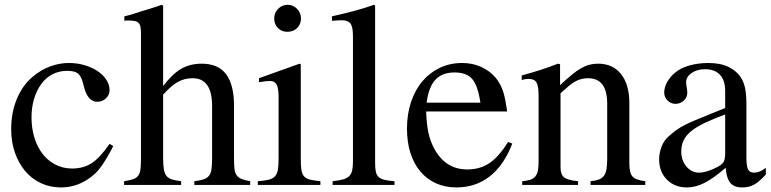

<svg xmlns="http://www.w3.org/2000/svg" viewBox="-20 -782 3262 812"><path d="M459 -164.1Q445.3 -137.7 434.1 -118.7Q422.9 -99.6 412.6 -84.5Q402.3 -69.3 391.6 -57.6Q380.9 -45.9 368.2 -36.1Q309.6 10.7 238.3 10.7Q192.4 10.7 153.3 -7.3Q114.3 -25.4 86.4 -58.6Q58.6 -91.8 43 -136.7Q27.3 -181.6 27.3 -236.3Q27.3 -305.7 51.3 -363.8Q75.2 -421.9 120.1 -459Q154.3 -487.3 192.9 -501.5Q231.4 -515.6 271.5 -515.6Q306.6 -515.6 337.9 -506.3Q369.1 -497.1 392.6 -481.4Q416 -465.8 429.7 -444.8Q443.4 -423.8 443.4 -400.4Q443.4 -380.9 428.2 -366.2Q413.1 -351.6 391.6 -351.6Q372.1 -351.6 358.4 -366.2Q344.7 -380.9 337.9 -405.3L331.1 -429.7Q323.2 -460.9 309.1 -471.7Q294.9 -482.4 264.6 -482.4Q230.5 -482.4 202.6 -468.3Q174.8 -454.1 155.3 -427.7Q135.7 -401.4 124.5 -365.2Q113.3 -329.1 113.3 -285.2Q113.3 -238.3 126 -198.2Q138.7 -158.2 161.1 -129.9Q183.6 -101.6 215.3 -85.4Q247.1 -69.3 285.2 -69.3Q333 -69.3 368.2 -92.3Q403.3 -115.2 443.4 -173.8Z M669.9 -113.3Q669.9 -85 672.9 -66.9Q675.8 -48.8 683.6 -38.6Q691.4 -28.3 706.5 -23.4Q721.7 -18.6 746.1 -15.6V0H504.9V-15.6Q529.3 -19.5 543.5 -24.4Q557.6 -29.3 564.9 -39.6Q572.3 -49.8 574.2 -66.9Q576.2 -84 576.2 -113.3V-638.7Q576.2 -656.2 574.2 -667.5Q572.3 -678.7 565.9 -685.1Q559.6 -691.4 548.3 -693.4Q537.1 -695.3 519.5 -695.3Q509.8 -695.3 505.9 -694.3V-712.9L536.1 -720.7Q559.6 -728.5 577.1 -733.9Q594.7 -739.3 609.4 -743.7Q624 -748 636.7 -752.4Q649.4 -756.8 664.1 -761.7L669.9 -757.8V-418Q709 -469.7 746.6 -491.2Q784.2 -512.7 833 -512.7Q903.3 -512.7 936.5 -467.8Q969.7 -422.9 969.7 -335V-113.3Q969.7 -85 971.7 -67.9Q973.6 -50.8 981 -40.5Q988.3 -30.3 1002 -24.9Q1015.6 -19.5 1038.1 -15.6V0H801.8V-15.6Q826.2 -18.6 840.8 -23.4Q855.5 -28.3 863.8 -38.6Q872.1 -48.8 874.5 -66.9Q877 -85 877 -113.3V-333Q877 -451.2 794.9 -451.2Q760.7 -451.2 732.9 -436Q705.1 -420.9 669.9 -381.8Z M1252 -509.8V-113.3Q1252 -83 1254.4 -64.9Q1256.8 -46.9 1265.6 -36.6Q1274.4 -26.4 1290.5 -22.5Q1306.6 -18.6 1335 -15.6V0H1070.3V-15.6Q1099.6 -17.6 1116.7 -22Q1133.8 -26.4 1143.1 -36.6Q1152.3 -46.9 1155.3 -64.9Q1158.2 -83 1158.2 -113.3V-372.1Q1158.2 -409.2 1149.9 -424.3Q1141.6 -439.5 1122.1 -439.5Q1114.3 -439.5 1104 -438.5Q1093.8 -437.5 1083 -435.5L1075.2 -434.6V-451.2L1247.1 -512.7ZM1196.3 -761.7Q1219.7 -761.7 1236.3 -744.6Q1252.9 -727.5 1252.9 -704.1Q1252.9 -679.7 1236.8 -663.6Q1220.7 -647.5 1195.3 -647.5Q1170.9 -647.5 1155.3 -663.6Q1139.6 -679.7 1139.6 -704.1Q1139.6 -727.5 1156.2 -744.6Q1172.9 -761.7 1196.3 -761.7Z M1383.8 -712.9Q1413.1 -719.7 1436 -725.1Q1459 -730.5 1480 -736.3Q1501 -742.2 1520.5 -748Q1540 -753.9 1561.5 -761.7L1566.4 -758.8V-93.8Q1566.4 -70.3 1569.3 -56.2Q1572.3 -42 1581.1 -33.7Q1589.8 -25.4 1606 -21.5Q1622.1 -17.6 1648.4 -15.6V0H1386.7V-15.6Q1413.1 -18.6 1429.7 -22.9Q1446.3 -27.3 1456.1 -36.6Q1465.8 -45.9 1469.2 -60.5Q1472.7 -75.2 1472.7 -97.7V-628.9Q1472.7 -668 1462.4 -682.1Q1452.1 -696.3 1425.8 -696.3Q1418 -696.3 1408.7 -695.8Q1399.4 -695.3 1390.6 -694.3H1383.8Z M2146.5 -174.8Q2111.3 -83 2051.3 -36.1Q1991.2 10.7 1910.2 10.7Q1862.3 10.7 1823.7 -6.8Q1785.2 -24.4 1757.8 -56.6Q1730.5 -88.9 1715.8 -134.8Q1701.2 -180.7 1701.2 -238.3Q1701.2 -299.8 1718.3 -350.6Q1735.4 -401.4 1766.1 -438Q1796.9 -474.6 1839.8 -495.1Q1882.8 -515.6 1934.6 -515.6Q1978.5 -515.6 2015.1 -499Q2051.8 -482.4 2077.1 -452.1Q2087.9 -438.5 2095.2 -424.8Q2102.5 -411.1 2107.9 -394.5Q2113.3 -377.9 2117.2 -357.4Q2121.1 -336.9 2125 -310.5H1782.2Q1784.2 -256.8 1791.5 -222.2Q1798.8 -187.5 1815.4 -155.3Q1863.3 -65.4 1956.1 -65.4Q2009.8 -65.4 2049.3 -91.8Q2088.9 -118.2 2128.9 -181.6ZM2011.7 -347.7Q2001 -419.9 1977.1 -447.8Q1953.1 -475.6 1902.3 -475.6Q1850.6 -475.6 1821.8 -445.3Q1793 -415 1784.2 -347.7Z M2186.5 -462.9Q2232.4 -475.6 2266.1 -486.3Q2299.8 -497.1 2339.8 -512.7L2348.6 -510.7V-421.9Q2377 -448.2 2398.4 -465.8Q2419.9 -483.4 2438 -493.7Q2456.1 -503.9 2473.1 -508.3Q2490.2 -512.7 2509.8 -512.7Q2571.3 -512.7 2606.4 -468.8Q2641.6 -424.8 2641.6 -345.7V-89.8Q2641.6 -49.8 2655.3 -35.2Q2668.9 -20.5 2709 -15.6V0H2477.5V-15.6Q2498 -17.6 2511.7 -22.5Q2525.4 -27.3 2533.7 -38.1Q2542 -48.8 2544.9 -66.4Q2547.9 -84 2547.9 -110.4V-343.8Q2547.9 -451.2 2466.8 -451.2Q2453.1 -451.2 2440.4 -448.2Q2427.7 -445.3 2414.6 -438.5Q2401.4 -431.6 2386.2 -418.9Q2371.1 -406.2 2350.6 -387.7V-74.2Q2350.6 -43.9 2366.2 -31.7Q2381.8 -19.5 2424.8 -15.6V0H2188.5V-15.6Q2210 -17.6 2223.1 -22Q2236.3 -26.4 2244.1 -36.1Q2252 -45.9 2254.9 -61Q2257.8 -76.2 2257.8 -99.6V-377Q2257.8 -418 2249 -433.1Q2240.2 -448.2 2216.8 -448.2Q2199.2 -448.2 2186.5 -443.4Z M3136.7 -117.2Q3136.7 -80.1 3143.6 -65.9Q3150.4 -51.8 3169.9 -51.8Q3192.4 -51.8 3218.8 -72.3V-43.9Q3190.4 -12.7 3168.9 -1Q3147.5 10.7 3119.1 10.7Q3085 10.7 3068.8 -8.3Q3052.7 -27.3 3048.8 -72.3Q2998 -28.3 2960 -8.8Q2921.9 10.7 2885.7 10.7Q2833 10.7 2800.3 -22.5Q2767.6 -55.7 2767.6 -108.4Q2767.6 -134.8 2777.8 -161.6Q2788.1 -188.5 2807.6 -205.1Q2825.2 -220.7 2840.3 -231.9Q2855.5 -243.2 2879.9 -255.4Q2904.3 -267.6 2943.4 -283.2Q2982.4 -298.8 3046.9 -325.2V-396.5Q3046.9 -442.4 3024.9 -465.8Q3002.9 -489.3 2961.9 -489.3Q2927.7 -489.3 2904.8 -473.1Q2881.8 -457 2881.8 -434.6Q2881.8 -425.8 2884.3 -412.1Q2886.7 -398.4 2886.7 -389.6Q2886.7 -370.1 2871.6 -356.4Q2856.4 -342.8 2836.9 -342.8Q2817.4 -342.8 2803.2 -356.9Q2789.1 -371.1 2789.1 -390.6Q2789.1 -412.1 2801.3 -434.6Q2813.5 -457 2835 -474.6Q2857.4 -494.1 2895 -504.9Q2932.6 -515.6 2976.6 -515.6Q3027.3 -515.6 3062 -498.5Q3096.7 -481.4 3115.2 -451.2Q3127 -431.6 3131.8 -405.8Q3136.7 -379.9 3136.7 -335.9ZM3046.9 -297.9Q2996.1 -279.3 2960.4 -262.2Q2924.8 -245.1 2902.8 -227.1Q2880.9 -209 2871.1 -188.5Q2861.3 -168 2861.3 -143.6V-138.7Q2861.3 -121.1 2867.2 -105Q2873 -88.9 2883.3 -77.1Q2893.6 -65.4 2907.2 -58.6Q2920.9 -51.8 2935.5 -51.8Q2953.1 -51.8 2975.1 -59.1Q2997.1 -66.4 3016.6 -77.1Q3036.1 -87.9 3041.5 -99.6Q3046.9 -111.3 3046.9 -136.7Z"/></svg>

Font: Jomolhari
Style: Regular
Weight: 400
Designer: Christopher J. Fynn
Foundry: Christopher  J.  Fynn (Karma Drubgy¸ Tenzin).
Version: Version alpha 0.003c 2006